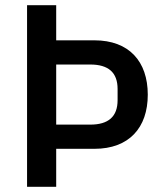

<svg xmlns="http://www.w3.org/2000/svg" viewBox="-20 -718 640 738"><path d="M196 0V-146H343C476 -146 548 -227 548 -354C548 -482 476 -563 343 -563H196V-698H84V0ZM196 -470H327C397 -470 432 -439 432 -376V-333C432 -270 397 -239 327 -239H196Z"/></svg>

Font: IBM Plex Mono Medm
Style: Regular
Weight: 500
Monospace: yes
Designer: Mike Abbink, Paul van der Laan, Pieter van Rosmalen
Foundry: Bold Monday
Version: Version 2.004